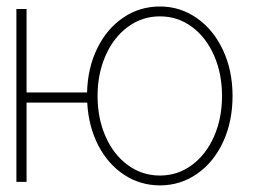

<svg xmlns="http://www.w3.org/2000/svg" viewBox="-20 -558 795 589"><path d="M61.5 -274.4H247.1Q249 -350.1 278.6 -410.2Q308.1 -470.2 358.4 -504.2Q408.7 -538.1 470.7 -538.1Q533.2 -538.1 584.2 -502.2Q635.3 -466.3 664.3 -403.8Q693.4 -341.3 693.4 -263.7Q693.4 -185.5 664.6 -123Q635.7 -60.5 584.7 -24.9Q533.7 10.7 470.7 10.7Q410.2 10.7 360.6 -22Q311 -54.7 281.2 -112.5Q251.5 -170.4 247.6 -243.2H61.5V0H30.3V-530.3H61.5ZM661.1 -263.7Q661.1 -332 636.7 -387.7Q612.3 -443.4 568.8 -475.6Q525.4 -507.8 470.7 -507.8Q416 -507.8 372.3 -475.6Q328.6 -443.4 304 -387.7Q279.3 -332 279.3 -263.7Q279.3 -195.3 303.7 -139.6Q328.1 -84 371.8 -51.8Q415.5 -19.5 470.7 -19.5Q525.4 -19.5 568.8 -51.8Q612.3 -84 636.7 -139.6Q661.1 -195.3 661.1 -263.7Z"/></svg>

Font: Pretendard Std Thin
Style: Regular
Weight: 100
Designer: Base glyphs from Inter by Rasmus Andersson; Hangeul glyphs from Noto Sans CJK(Source Han Sans) by Jang Soo-young and Kan
Foundry: Kil Hyung-jin
Version: Version 1.309